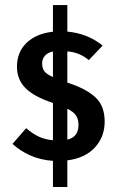

<svg xmlns="http://www.w3.org/2000/svg" viewBox="-20 -628 466 763"><path d="M247.6 -502.4Q328.6 -495.1 387.7 -446.8L333 -389.2Q295.4 -420.4 247.6 -423.8V-299.8Q324.2 -274.9 360.1 -240.5Q396 -206.1 396 -145Q396 -84 356.9 -41.7Q317.9 0.5 247.6 9.3V115.2H190.4V11.2Q140.6 7.8 99.4 -10.7Q58.1 -29.3 29.8 -56.2L84 -118.7Q108.9 -96.7 134.3 -85Q159.7 -73.2 190.4 -70.8V-218.8Q114.3 -244.1 80.8 -278.3Q47.4 -312.5 47.4 -362.8Q47.4 -420.9 85.7 -457.8Q124 -494.6 190.4 -502V-607.9H247.6ZM147.5 -376.5Q147.5 -357.4 155.8 -345.5Q164.1 -333.5 190.4 -321.8V-423.3Q169.9 -419.4 158.7 -406.7Q147.5 -394 147.5 -376.5ZM247.6 -73.2Q291.5 -83 292 -131.3Q292 -153.3 282.7 -168.2Q273.4 -183.1 247.6 -195.8Z"/></svg>

Font: Amiri Typewriter
Style: Bold
Weight: 700
Monospace: yes
Designer: Khaled Hosny
Version: Version 1.1